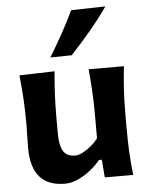

<svg xmlns="http://www.w3.org/2000/svg" viewBox="-59 -908 753 970"><g transform="rotate(-5 318.0 -422.5)"><path d="M231.4 14.2Q61 14.2 61 -181.6Q61 -217.8 62 -245.1Q63 -272.5 63 -301.3Q63 -377.4 59.3 -434.8Q55.7 -492.2 49.3 -551.3L228 -556.2Q222.2 -497.1 219.5 -439.9Q216.8 -382.8 216.8 -320.3V-243.7Q216.8 -183.1 234.1 -153.1Q251.5 -123 295.9 -123Q311.5 -123 332.8 -133.8Q354 -144.5 375.5 -162.1Q397 -179.7 412.1 -200.7V-320.3Q412.1 -382.8 408.9 -437.5Q405.8 -492.2 400.4 -551.3H579.1Q572.8 -492.2 569.1 -434.8Q565.4 -377.4 565.4 -301.3V-239.7Q565.4 -170.9 568.4 -115.2Q571.3 -59.6 578.1 0H434.1L426.8 -90.3H412.6Q390.6 -63.5 360.4 -39.6Q330.1 -15.6 296.9 -0.7Q263.7 14.2 231.4 14.2ZM212.9 -627.4Q248 -685.1 279.5 -741.9Q311 -798.8 338.4 -856.4L512.2 -860.4Q470.7 -800.8 422.1 -742.9Q373.5 -685.1 321.3 -629.4Z"/></g></svg>

Font: Pinar-DS3-FD Bold
Style: Regular
Weight: 700
Designer: Amin Abedi
Version: Version 3.000